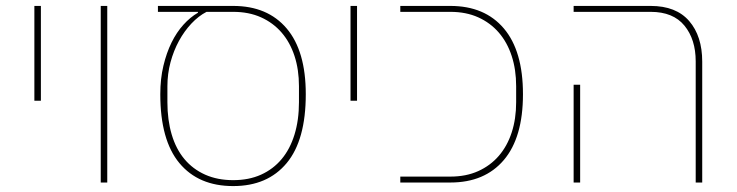

<svg xmlns="http://www.w3.org/2000/svg" viewBox="-20 -616 2488 648"><path d="M96 -596H118V-276H96Z M320 -596H342V0H320Z M513 -596H767Q883 -596 947.5 -520Q1012 -444 1012 -298Q1012 -143 947.5 -65.5Q883 12 767 12Q650 12 585.5 -65.5Q521 -143 521 -298Q521 -350 531.5 -394Q542 -438 559 -472.5Q576 -507 599 -532.5Q622 -558 648 -573V-576H513ZM767 -8Q820 -8 861 -26.5Q902 -45 930.5 -79Q959 -113 974 -162Q989 -211 989 -271V-325Q989 -381 974 -427Q959 -473 930.5 -506Q902 -539 861 -557.5Q820 -576 767 -576H677Q650 -562 626 -536.5Q602 -511 584 -478Q566 -445 555.5 -406Q545 -367 545 -325V-271Q545 -211 559.5 -162Q574 -113 602.5 -79Q631 -45 672.5 -26.5Q714 -8 767 -8Z M1163 -596H1185V-276H1163Z M1331 -20H1500Q1553 -20 1594 -38.5Q1635 -57 1663.5 -90Q1692 -123 1707 -169Q1722 -215 1722 -271V-325Q1722 -381 1707 -427Q1692 -473 1663.5 -506Q1635 -539 1594 -557.5Q1553 -576 1500 -576H1331V-596H1500Q1616 -596 1680.5 -520Q1745 -444 1745 -298Q1745 -152 1680.5 -76Q1616 0 1500 0H1331Z M2328 -409Q2328 -483 2290 -529.5Q2252 -576 2176 -576H1916V-596H2176Q2262 -596 2306 -545Q2350 -494 2350 -408V0H2328ZM1916 -330H1938V0H1916Z"/></svg>

Font: IBM Plex Sans Hebrew Thin
Style: Regular
Weight: 100
Designer: Mike Abbink, Paul van der Laan, Pieter van Rosmalen, Yanek Iontef
Foundry: Bold Monday
Version: Version 1.2